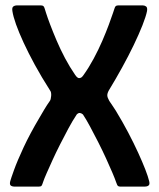

<svg xmlns="http://www.w3.org/2000/svg" viewBox="-20 -693 591 713"><path d="M384 -357Q378 -346 378.5 -338Q379 -330 386 -318Q393 -307 398.5 -299.5Q404 -292 410 -282Q435 -241 456 -201Q477 -161 493 -126Q509 -91 519.5 -64Q530 -37 534 -20Q537 -8 531.5 -4Q526 0 518 0H427Q421 0 418 -2.5Q415 -5 411 -17Q407 -29 397 -52.5Q387 -76 373.5 -105.5Q360 -135 344.5 -165.5Q329 -196 314.5 -223Q300 -250 288 -268Q282 -273 276.5 -273.5Q271 -274 265 -268Q249 -244 233.5 -215Q218 -186 203 -156.5Q188 -127 175.5 -99.5Q163 -72 153.5 -50.5Q144 -29 140 -17Q137 -7 134.5 -3.5Q132 0 124 0H35Q25 0 20 -4Q15 -8 18 -20Q20 -28 32 -61.5Q44 -95 67.5 -145.5Q91 -196 126 -255Q134 -269 144.5 -286.5Q155 -304 165 -318Q169 -323 170 -337Q171 -351 166 -357Q134 -407 109.5 -452Q85 -497 67.5 -535Q50 -573 39.5 -602.5Q29 -632 26 -652Q24 -665 29.5 -669Q35 -673 42 -673H131Q138 -673 141 -670.5Q144 -668 146 -661Q146 -661 151 -645Q156 -629 166 -602.5Q176 -576 190 -543Q204 -510 221.5 -477Q239 -444 259 -415Q261 -413 262.5 -410.5Q264 -408 268 -405Q272 -402 276 -403Q280 -404 283 -406Q286 -409 286.5 -409.5Q287 -410 290 -414Q310 -442 328 -475.5Q346 -509 360 -541.5Q374 -574 384 -601Q394 -628 399.5 -644.5Q405 -661 405 -661Q407 -668 410 -670.5Q413 -673 420 -673H510Q517 -673 522.5 -669Q528 -665 526 -652Q522 -632 509 -599Q496 -566 476.5 -525.5Q457 -485 433 -441.5Q409 -398 384 -357Z"/></svg>

Font: Glory SemiBold
Style: Regular
Weight: 600
Designer: Robert Leuschke
Foundry: Robert Leuschke
Version: Version 1.011